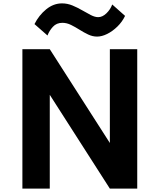

<svg xmlns="http://www.w3.org/2000/svg" viewBox="-20 -1116 944 1136"><path d="M112.5 0V-825H274.5L630 -270V-825H792V0H630L274.5 -555V0ZM554.5 -899.5Q527.5 -899.5 501.8 -911.8Q476 -924 450.8 -940Q425.5 -956 400.2 -968.5Q375 -981 349 -981Q314.5 -981 293 -957.5Q271.5 -934 261 -906L184 -973.5Q210 -1025.5 253.2 -1060.8Q296.5 -1096 347 -1096Q378.5 -1096 408.2 -1083.8Q438 -1071.5 465.5 -1055.5Q493 -1039.5 517.2 -1027Q541.5 -1014.5 561 -1014.5Q586 -1014.5 609.5 -1037Q633 -1059.5 644 -1089.5L720 -1022Q703 -986.5 674.5 -958.8Q646 -931 614.2 -915.2Q582.5 -899.5 554.5 -899.5Z"/></svg>

Font: Spartan Thin
Style: Bold
Weight: 700
Version: Version 1.004